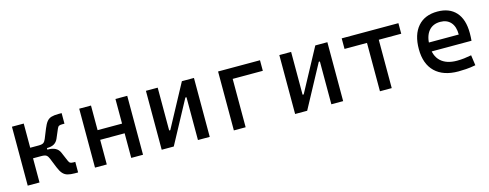

<svg xmlns="http://www.w3.org/2000/svg" viewBox="-24 -1073 4150 1629"><g transform="rotate(-15 2051.0 -258.5)"><path d="M261.7 -265.6 254.4 -305.2Q285.6 -305.2 298.1 -314.7Q310.5 -324.2 318.8 -345.2L352.5 -428.7Q367.7 -466.3 383.8 -486.1Q399.9 -505.9 423.8 -512.9Q447.8 -520 485.8 -520H514.2V-427.2H493.2Q475.1 -427.2 465.8 -422.4Q456.5 -417.5 449.7 -400.9L415.5 -320.8Q403.3 -293 380.1 -279.3Q356.9 -265.6 317.4 -265.6ZM77.1 0V-517.6H180.7V0ZM173.3 -212.4V-305.2H316.9V-212.4ZM490.7 2.4Q452.6 2.4 427.5 -4.6Q402.3 -11.7 385 -31.5Q367.7 -51.3 352.5 -88.9L318.8 -172.4Q310.5 -193.4 298.1 -202.9Q285.6 -212.4 254.4 -212.4L261.7 -252H322.3Q401.4 -252 425.3 -196.8L459.5 -116.7Q466.3 -100.1 475.6 -95.2Q484.9 -90.3 502.9 -90.3H519V2.4Z M986.3 0V-517.6H1089.8V0ZM668 0V-517.6H771.5V0ZM698.2 -216.3V-301.3H1074.7V-216.3Z M1322.3 0V-141.6H1367.2L1569.8 -517.6H1604V-376H1562.5L1359.9 0ZM1253.9 0V-517.6H1357.4V0ZM1572.3 0V-517.6H1675.8V0Z M1887.7 0V-517.6H1991.2V0ZM1918 -424.8V-517.6H2255.9V-424.8Z M2494.1 0V-141.6H2539.1L2741.7 -517.6H2775.9V-376H2734.4L2531.7 0ZM2425.8 0V-517.6H2529.3V0ZM2744.1 0V-517.6H2847.7V0Z M3170.9 0V-517.6H3274.4V0ZM2973.6 -424.8V-517.6H3471.7V-424.8Z M3858.4 9.8Q3726.1 9.8 3654.1 -59.8Q3582 -129.4 3582 -259.8Q3582 -386.7 3643.1 -457Q3704.1 -527.3 3815.4 -527.3Q3920.4 -527.3 3977.8 -463.9Q4035.2 -400.4 4035.2 -279.3Q4035.2 -243.7 4032.2 -212.9H3668.9V-292H3941.4Q3941.4 -361.8 3908.2 -399.2Q3875 -436.5 3816.4 -436.5Q3750.5 -436.5 3714.1 -391.6Q3677.7 -346.7 3677.7 -264.6Q3677.7 -174.8 3727.8 -127.9Q3777.8 -81.1 3870.1 -81.1Q3902.3 -81.1 3933.6 -84.7Q3964.8 -88.4 3997.1 -94.7L4009.8 -3.9Q3963.9 4.9 3925.8 7.3Q3887.7 9.8 3858.4 9.8Z"/></g></svg>

Font: Cascadia Mono PL
Style: Regular
Weight: 400
Monospace: yes
Designer: Aaron Bell
Foundry: Saja Typeworks
Version: Version 2102.003